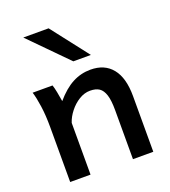

<svg xmlns="http://www.w3.org/2000/svg" viewBox="-141 -884 875 988"><g transform="rotate(-20 296.0 -390.5)"><path d="M417 -268.6Q417 -321.8 407.5 -351.8Q397.9 -381.8 379.2 -394.3Q360.4 -406.7 329.1 -406.7Q298.3 -406.7 268.8 -388.7Q239.3 -370.6 216.8 -342Q194.3 -313.5 184.6 -283.2V0H73.2V-300.3Q73.2 -365.2 65.9 -416.3Q58.6 -467.3 48.8 -498H157.7Q162.6 -484.9 168.2 -456.5Q173.8 -428.2 177.2 -405.3Q223.1 -459 269.5 -483.4Q315.9 -507.8 368.2 -507.8Q445.3 -507.8 486.8 -456.3Q528.3 -404.8 528.3 -305.2V0H417ZM239.3 -781.2 397 -578.1H300.8L100.6 -781.2Z"/></g></svg>

Font: Lesson One Medium
Style: Regular
Weight: 500
Designer: But Ko, Victor Gaultney, Annie Olsen, Julie Remington, Don Collingsworth, Eric Hays, Becca Hirsbrunner
Version: Version 1.100